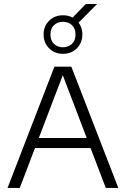

<svg xmlns="http://www.w3.org/2000/svg" viewBox="-20 -922 618 942"><path d="M17 0 247 -595H330L560.5 0H499L282.5 -567.5H293.5L77 0ZM132 -195.5 146.5 -245H430L444 -195.5ZM289 -658Q248 -658 221 -685Q194 -712 194 -752.5Q194 -793.5 221 -820.2Q248 -847 289 -847Q330.5 -847 357.2 -820.2Q384 -793.5 384 -752.5Q384 -712 357.2 -685Q330.5 -658 289 -658ZM289 -690Q316 -690 333.2 -707Q350.5 -724 350.5 -752.5Q350.5 -782 333.2 -798.5Q316 -815 289 -815Q262 -815 244.8 -798.5Q227.5 -782 227.5 -752.5Q227.5 -724 244.8 -707Q262 -690 289 -690ZM359 -804.5 325.5 -824.5 401 -902.5H456.5Z"/></svg>

Font: Encode Sans SC Condensed Thin Light
Style: Regular
Weight: 300
Version: Version 3.002